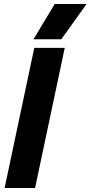

<svg xmlns="http://www.w3.org/2000/svg" viewBox="-20 -938 452 958"><path d="M253 -918H412L286 -742H147ZM151 -699H303L155 0H3Z"/></svg>

Font: Prompt Semibold
Style: Italic
Weight: 600
Italic angle: -12°
Designer: Katatrad Team
Foundry: CadsonDemak
Version: Version 1.000